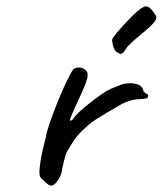

<svg xmlns="http://www.w3.org/2000/svg" viewBox="-20 -608 516 609"><path d="M105 -61Q105 -70 106 -76Q109 -110 121 -155L126 -175Q129 -200 161 -280Q193 -360 213 -389Q221 -394 230 -394Q243 -394 252 -385Q258 -381 258 -370Q258 -360 250.5 -340.5Q243 -321 225 -283Q221 -275 211.5 -253Q202 -231 202 -227Q202 -225 203 -225Q205 -225 207 -226.5Q209 -228 211 -229Q222 -248 264.5 -281Q307 -314 323 -322Q330 -326 341 -330Q352 -334 356 -336Q372 -344 394 -344Q408 -344 418.5 -339.5Q429 -335 433 -326Q434 -319 438.5 -315Q443 -311 445 -310Q448 -310 449 -307.5Q450 -305 450 -304Q450 -297 442 -295.5Q434 -294 413 -293Q402 -292 390 -288Q378 -284 366 -278Q310 -246 282.5 -228Q255 -210 227 -179Q216 -167 198 -136Q191 -129 183.5 -99.5Q176 -70 176 -63Q175 -60 172 -51.5Q169 -43 163 -35Q151 -19 143 -19Q134 -19 119 -35Q111 -41 108 -46Q105 -51 105 -61ZM336 -483Q338 -492 379 -536Q420 -580 434 -585Q439 -588 443 -588Q457 -588 475 -557Q479 -548 465.5 -533.5Q452 -519 424 -496Q390 -468 382 -457Q377 -448 372 -442.5Q367 -437 363 -437Q359 -437 349 -444Q342 -450 338.5 -463.5Q335 -477 336 -483Z"/></svg>

Font: Caveat
Style: Regular
Weight: 400
Designer: Pablo Impallari
Foundry: Pablo Impallari
Version: Version 1.500; ttfautohint (v1.6)